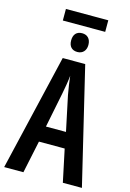

<svg xmlns="http://www.w3.org/2000/svg" viewBox="-146 -1069 769 1138"><g transform="rotate(15 238.5 -500.0)"><path d="M371 -1000H111V-929H371ZM242 -886C209 -886 189 -866 189 -828C189 -791 209 -771 242 -771C274 -771 295 -793 295 -828C295 -865 274 -886 242 -886ZM360 0H477L306 -714H168L0 0H118L160 -199H318ZM300 -296H177L220 -510C228 -551 235 -591 238 -624C242 -590 247 -551 255 -509Z"/></g></svg>

Font: Noto Sans Display Condensed Medium
Style: Regular
Weight: 500
Width: 3
Designer: Monotype Design Team
Foundry: Monotype Imaging Inc.
Version: Version 1.900